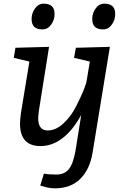

<svg xmlns="http://www.w3.org/2000/svg" viewBox="-20 -785 677 1045"><path d="M452 -348 469 -450 383 -470 393 -525 578 -530 484 45Q469 137 417 188.5Q365 240 279 240Q246 240 210 228L199 225L219 160Q244 165 287.5 165Q331 165 355 135Q379 105 391 35L422 -159Q328 10 200 10Q89 10 89 -112Q89 -135 94 -170L140 -450L55 -470L64 -525L247 -530L192 -185Q188 -153 188 -141Q188 -75 240 -75Q284 -75 325.5 -113.5Q367 -152 393 -204Q447 -310 452 -348ZM607 -707.5Q607 -677 588.5 -651Q570 -625 541 -625Q512 -625 497 -638.5Q482 -652 482 -682.5Q482 -713 500.5 -739Q519 -765 548 -765Q577 -765 592 -751.5Q607 -738 607 -707.5ZM277 -707.5Q277 -677 258.5 -651Q240 -625 211 -625Q182 -625 167 -638.5Q152 -652 152 -682.5Q152 -713 170.5 -739Q189 -765 218 -765Q247 -765 262 -751.5Q277 -738 277 -707.5Z"/></svg>

Font: Bitter
Style: Italic
Weight: 400
Italic angle: -9°
Designer: Sol Matas
Foundry: Sol Matas
Version: Version 1.001